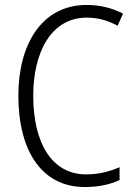

<svg xmlns="http://www.w3.org/2000/svg" viewBox="-20 -744 542 774"><path d="M330 -673C373 -673 415 -662 454 -640L476 -689C432 -712 383 -724 329 -724C147 -724 54 -563 54 -359C54 -133 150 10 322 10C379 10 425 -1 462 -18V-70C425 -54 381 -41 327 -41C190 -41 114 -166 114 -358C114 -533 186 -673 330 -673Z"/></svg>

Font: Noto Sans Display SemiCondensed Light
Style: Regular
Weight: 300
Width: 4
Designer: Monotype Design Team
Foundry: Monotype Imaging Inc.
Version: Version 1.900